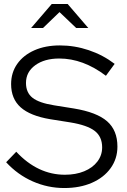

<svg xmlns="http://www.w3.org/2000/svg" viewBox="-20 -938 640 968"><path d="M304 10Q221 10 145 -23.5Q69 -57 11 -120L62 -173Q116 -115 177.5 -86Q239 -57 307 -57Q362 -57 404.5 -74.5Q447 -92 471 -123.5Q495 -155 495 -195Q495 -249 457.5 -278Q420 -307 334 -321L233 -337Q132 -354 84 -397Q36 -440 36 -514Q36 -572 67 -616Q98 -660 153.5 -684.5Q209 -709 282 -709Q356 -709 427.5 -685Q499 -661 558 -616L514 -556Q399 -643 279 -643Q204 -643 157.5 -609Q111 -575 111 -520Q111 -471 144 -445Q177 -419 253 -407L353 -391Q468 -372 520 -326.5Q572 -281 572 -199Q572 -138 538 -90.5Q504 -43 443.5 -16.5Q383 10 304 10ZM364 -797 280 -877 197 -797H137L241 -918H321L425 -797Z"/></svg>

Font: Red Hat Display VF
Style: Regular
Weight: 300
Designer: Pentagram, MCKL
Foundry: Pentagram, MCKL
Version: Version 1.023